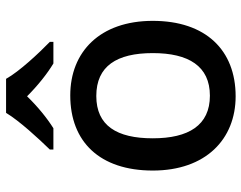

<svg xmlns="http://www.w3.org/2000/svg" viewBox="-104 -702 816 649"><g transform="rotate(-90 304.5 -378.0)"><path d="M362 -766H247C220 -721 160 -656 123 -618V-606H195C230 -628 268 -659 303 -695C339 -659 379 -627 414 -606H487V-618C449 -655 387 -721 362 -766ZM558 -270C558 -449 453 -549 306 -549C149 -549 52 -449 52 -270C52 -91 158 10 303 10C459 10 558 -91 558 -270ZM161 -270C161 -392 204 -461 304 -461C405 -461 449 -392 449 -270C449 -149 405 -77 305 -77C205 -77 161 -149 161 -270Z"/></g></svg>

Font: Noto Sans Devanagari UI Medium
Style: Regular
Weight: 500
Designer: Jelle Bosma - Monotype Design Team
Foundry: Monotype Imaging Inc.
Version: Version 2.004